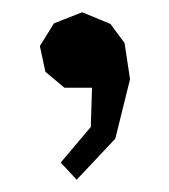

<svg xmlns="http://www.w3.org/2000/svg" viewBox="-20 -128 275 313"><path d="M68 -90 114 -108 160 -89 183 -58 192 1 168 98 105 165 79 137 128 79 130 15H85L54 -11L45 -53Z"/></svg>

Font: Alike Angular
Style: Regular
Weight: 400
Version: Version 1.210